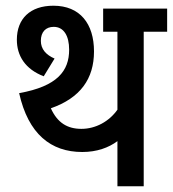

<svg xmlns="http://www.w3.org/2000/svg" viewBox="-20 -652 605 672"><path d="M483 -541H565V-622H341V-541H391V-268C362 -227 315 -201 265 -201C216 -201 181 -222 158 -273C261 -309 309 -376 309 -472C309 -569 260 -632 167 -632C85 -632 39 -586 39 -513C39 -457 68 -410 133 -385L171 -447C141 -460 123 -480 123 -509C123 -540 140 -558 168 -558C203 -558 222 -527 222 -478C222 -404 181 -350 47 -326C79 -183 158 -120 268 -120C319 -120 360 -135 391 -158V0H483Z"/></svg>

Font: Noto Sans Devanagari Condensed Medium
Style: Regular
Weight: 500
Width: 3
Designer: Jelle Bosma - Monotype Design Team
Foundry: Monotype Imaging Inc.
Version: Version 2.004